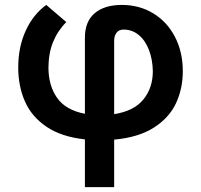

<svg xmlns="http://www.w3.org/2000/svg" viewBox="-20 -557 812 776"><path d="M472.7 -537.1Q543 -537.1 599.1 -503.2Q655.3 -469.2 687 -408.2Q718.8 -347.2 718.8 -269.5Q718.8 -197.8 690.9 -138.9Q663.1 -80.1 601.1 -40.8Q539.1 -1.5 441.4 7.3V199.2H323.2V6.3Q228 -3.9 167.7 -44.9Q107.4 -85.9 80.6 -147.5Q53.7 -209 53.7 -284.2Q53.7 -367.2 84 -433.1Q114.3 -499 167 -537.1L248 -467.8Q212.9 -432.6 194.6 -387.5Q176.3 -342.3 175.8 -284.2Q175.8 -211.4 210.7 -161.6Q245.6 -111.8 323.2 -97.2V-405.3Q323.2 -469.7 362.5 -503.4Q401.9 -537.1 472.7 -537.1ZM597.7 -269.5Q596.7 -316.9 582 -355.2Q567.4 -393.6 540.8 -415.5Q514.2 -437.5 479.5 -437.5Q460.9 -437.5 451.2 -425Q441.4 -412.6 441.4 -392.6V-95.7Q521 -107.9 559.3 -154.8Q597.7 -201.7 597.7 -269.5Z"/></svg>

Font: Pretendard Std SemiBold
Style: Regular
Weight: 600
Designer: Base glyphs from Inter by Rasmus Andersson; Hangeul glyphs from Noto Sans CJK(Source Han Sans) by Jang Soo-young and Kan
Foundry: Kil Hyung-jin
Version: Version 1.309